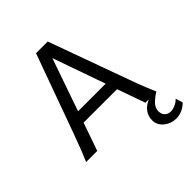

<svg xmlns="http://www.w3.org/2000/svg" viewBox="-249 -861 1218 1218"><g transform="rotate(-45 360.0 -251.5)"><path d="M119.6 0 185.1 -188H485.4L551.8 0H651.9C634.8 -39.1 616.2 -82.5 583.5 -173.3L388.2 -712.9H283.2L87.9 -173.3C54.7 -82 37.1 -39.6 19.5 0ZM459 -263.7H211.4L334.5 -617.7ZM581.1 0C530.3 24.4 502.9 59.1 502.9 109.9C502.9 168.5 560.5 210 620.1 210C656.2 210 691.9 194.3 720.2 166L705.6 117.2C687.5 138.7 650.9 153.8 629.9 153.8C593.8 153.8 571.3 131.8 571.3 95.2C571.3 61 599.1 31.7 649.4 0Z"/></g></svg>

Font: Andika
Style: Regular
Weight: 400
Designer: Victor Gaultney, Annie Olsen, Julie Remington, Don Collingsworth, Eric Hays
Foundry: SIL International
Version: Version 1.000